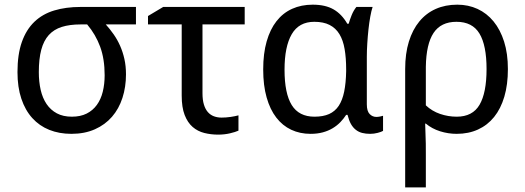

<svg xmlns="http://www.w3.org/2000/svg" viewBox="-20 -566 2260 826"><path d="M522 -246.1Q522 -191.9 506.8 -145Q491.7 -98.1 461.9 -63.7Q432.1 -29.3 388.2 -9.8Q344.2 9.8 287.1 9.8Q234.9 9.8 192.1 -7.3Q149.4 -24.4 118.9 -58.1Q88.4 -91.8 71.8 -141.4Q55.2 -190.9 55.2 -255.9Q55.2 -332 74 -385.3Q92.8 -438.5 127.9 -472.2Q163.1 -505.9 213.4 -521Q263.7 -536.1 326.2 -536.1H564.9V-460.9H435.1Q453.1 -440.9 469 -418.2Q484.9 -395.5 496.6 -369.1Q508.3 -342.8 515.1 -312.5Q522 -282.2 522 -246.1ZM147 -255.9Q147 -214.4 155 -179.2Q163.1 -144 180.4 -118.4Q197.8 -92.8 224.6 -78.4Q251.5 -64 289.1 -64Q326.2 -64 352.8 -77.4Q379.4 -90.8 396.7 -114.7Q414.1 -138.7 422.1 -171.4Q430.2 -204.1 430.2 -242.2Q430.2 -312.5 410.9 -365Q391.6 -417.5 355 -460.9H326.2Q279.8 -460.9 245.8 -450.2Q211.9 -439.5 189.9 -415.3Q168 -391.1 157.5 -351.8Q147 -312.5 147 -255.9Z M1032.7 -536.1V-460.9H851.1V-165Q851.1 -136.2 857.2 -116.2Q863.3 -96.2 874.3 -83.7Q885.3 -71.3 900.4 -65.7Q915.5 -60.1 933.1 -60.1Q941.9 -60.1 952.1 -60.8Q962.4 -61.5 972.2 -63Q981.9 -64.5 990.7 -66.2Q999.5 -67.9 1005.9 -69.8V-3.9Q999.5 -1 990 2Q980.5 4.9 969.2 7.6Q958 10.3 945.1 11.7Q932.1 13.2 918.9 13.2Q887.7 13.2 859.1 6.1Q830.6 -1 808.8 -19.8Q787.1 -38.6 774.4 -71.3Q761.7 -104 761.7 -154.8V-460.9H616.7V-497.1L682.1 -536.1Z M1333 -64Q1370.1 -64 1395.8 -75.4Q1421.4 -86.9 1437.3 -110.8Q1453.1 -134.8 1460.7 -171.9Q1468.3 -209 1469.2 -259.8V-267.1Q1469.2 -316.4 1462.6 -354.7Q1456.1 -393.1 1440.2 -419.2Q1424.3 -445.3 1397.9 -458.7Q1371.6 -472.2 1332 -472.2Q1266.1 -472.2 1235.1 -418.9Q1204.1 -365.7 1204.1 -266.1Q1204.1 -164.1 1235.1 -114Q1266.1 -64 1333 -64ZM1315.9 9.8Q1270.5 9.8 1232.9 -7.8Q1195.3 -25.4 1168.5 -60.3Q1141.6 -95.2 1127 -147Q1112.3 -198.7 1112.3 -267.1Q1112.3 -335.9 1127.2 -387.9Q1142.1 -439.9 1169.7 -475.1Q1197.3 -510.3 1236.8 -528.1Q1276.4 -545.9 1325.2 -545.9Q1379.9 -545.9 1415 -525.6Q1450.2 -505.4 1474.1 -463.9H1480Q1484.9 -481 1492.9 -501Q1501 -521 1513.2 -536.1H1583Q1577.6 -520 1573 -494.6Q1568.4 -469.2 1565.2 -439.7Q1562 -410.2 1560.1 -379.4Q1558.1 -348.6 1558.1 -321.8V-117.2Q1558.1 -87.9 1570.3 -75.4Q1582.5 -63 1599.1 -63Q1606 -63 1615 -64.7Q1624 -66.4 1627.9 -67.9V-2.9Q1620.6 1.5 1604.7 5.6Q1588.9 9.8 1572.3 9.8Q1553.7 9.8 1538.3 5.9Q1522.9 2 1510.7 -7.6Q1498.5 -17.1 1489.7 -32.7Q1481 -48.3 1475.1 -71.8H1469.2Q1458.5 -55.2 1444.1 -40.3Q1429.7 -25.4 1410.9 -14.2Q1392.1 -2.9 1368.7 3.4Q1345.2 9.8 1315.9 9.8Z M2165 -269Q2165 -202.1 2149.7 -150.1Q2134.3 -98.1 2105.7 -62.7Q2077.1 -27.3 2036.4 -8.8Q1995.6 9.8 1944.8 9.8Q1908.2 9.8 1873.3 -1.2Q1838.4 -12.2 1812 -34.2H1809.1Q1809.6 -13.2 1810.5 9.3Q1811.5 28.3 1811.8 52Q1812 75.7 1812 98.1V240.2H1723.1V-269Q1723.1 -335.4 1739 -387Q1754.9 -438.5 1784.2 -473.9Q1813.5 -509.3 1854.7 -527.6Q1896 -545.9 1947.3 -545.9Q1994.6 -545.9 2034.4 -527.6Q2074.2 -509.3 2103.3 -473.9Q2132.3 -438.5 2148.7 -387Q2165 -335.4 2165 -269ZM1943.8 -472.2Q1877 -472.2 1845.2 -424.3Q1813.5 -376.5 1812 -278.8V-112.8Q1838.4 -87.9 1873.3 -75.9Q1908.2 -64 1944.8 -64Q2013.2 -64 2043.2 -115.5Q2073.2 -167 2073.2 -269Q2073.2 -371.1 2042.7 -421.6Q2012.2 -472.2 1943.8 -472.2Z"/></svg>

Font: Genotype
Style: Regular
Weight: 400
Foundry: Ascender Corporation
Version: Version 1.00